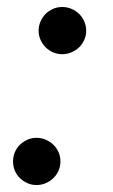

<svg xmlns="http://www.w3.org/2000/svg" viewBox="-20 -514 320 546"><path d="M151.9 -55.2Q151.9 -41 146.5 -28.8Q141.1 -16.6 131.8 -7.6Q122.6 1.5 110.1 6.8Q97.7 12.2 84 12.2Q69.8 12.2 57.9 6.8Q45.9 1.5 36.6 -7.6Q27.3 -16.6 22.2 -28.8Q17.1 -41 17.1 -55.2Q17.1 -68.8 22.2 -81.1Q27.3 -93.3 36.6 -102.3Q45.9 -111.3 57.9 -116.7Q69.8 -122.1 84 -122.1Q97.7 -122.1 110.1 -116.7Q122.6 -111.3 131.8 -102.3Q141.1 -93.3 146.5 -81.1Q151.9 -68.8 151.9 -55.2ZM225.1 -426.8Q225.1 -413.1 219.7 -400.9Q214.4 -388.7 205.1 -379.6Q195.8 -370.6 183.3 -365.2Q170.9 -359.9 157.2 -359.9Q143.1 -359.9 130.9 -365.2Q118.7 -370.6 109.6 -379.6Q100.6 -388.7 95.2 -400.9Q89.8 -413.1 89.8 -426.8Q89.8 -440.4 95.2 -452.9Q100.6 -465.3 109.6 -474.4Q118.7 -483.4 130.9 -488.8Q143.1 -494.1 157.2 -494.1Q170.9 -494.1 183.3 -488.8Q195.8 -483.4 205.1 -474.4Q214.4 -465.3 219.7 -452.9Q225.1 -440.4 225.1 -426.8Z"/></svg>

Font: Charis SIL
Style: Italic
Weight: 400
Italic angle: -11°
Foundry: SIL International
Version: Version 4.112